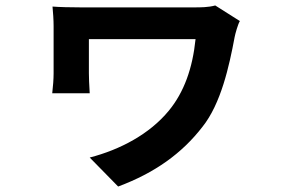

<svg xmlns="http://www.w3.org/2000/svg" viewBox="-20 -580 1040 702"><path d="M857 -503 767 -560C741 -553 715 -553 688 -553C631 -553 307 -553 275 -553C237 -553 198 -554 172 -556C174 -535 176 -507 176 -485C176 -448 176 -346 176 -312C176 -291 174 -265 171 -239H308C306 -266 305 -301 305 -312C305 -346 305 -412 305 -437C362 -437 645 -437 695 -437C684 -330 653 -243 597 -175C527 -90 420 -33 308 -4L412 102C546 52 645 -19 720 -116C788 -201 818 -338 838 -445C840 -456 850 -492 857 -503Z"/></svg>

Font: Noto Sans JP
Style: Bold
Weight: 700
Designer: Ryoko NISHIZUKA 西塚涼子 (kana, bopomofo & ideographs); Paul D. Hunt (Latin, Greek & Cyrillic); Sandoll Communications 산돌커뮤니
Foundry: Adobe
Version: Version 2.004;hotconv 1.0.118;makeotfexe 2.5.65603